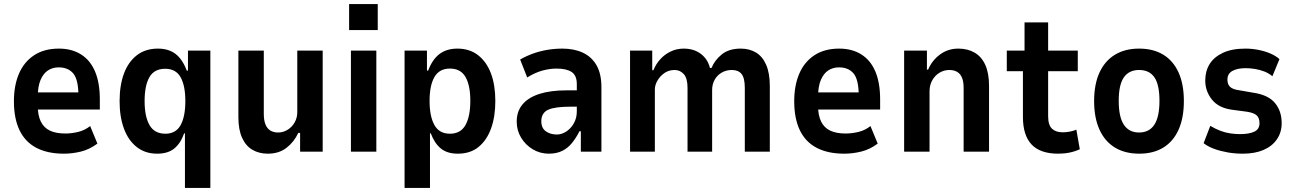

<svg xmlns="http://www.w3.org/2000/svg" viewBox="-20 -752 6415 952"><path d="M297 10Q216 10 160.5 -19Q105 -48 77 -106Q49 -164 49 -250Q49 -328 74 -386.5Q99 -445 149 -478Q199 -511 272 -511Q336 -511 382 -482Q428 -453 451.5 -397Q475 -341 475 -259V-209H149V-294H382L369 -274Q369 -357 343.5 -387.5Q318 -418 271 -418Q241 -418 218 -403Q195 -388 181 -355.5Q167 -323 167 -267V-232Q167 -180 182.5 -149Q198 -118 228 -104Q258 -90 304 -90Q335 -90 368 -98Q401 -106 427 -127L463 -40Q424 -11 381.5 -0.5Q339 10 297 10Z M897 180V-91H893Q876 -42 844.5 -16Q813 10 759 10Q700 10 658 -23Q616 -56 594.5 -114.5Q573 -173 573 -250Q573 -329 594.5 -387Q616 -445 658.5 -478Q701 -511 763 -511Q816 -511 850.5 -484.5Q885 -458 906 -402H912V-501H1023V180ZM800 -89Q852 -89 875.5 -131.5Q899 -174 899 -251Q899 -327 875.5 -369Q852 -411 799 -411Q745 -411 721 -369.5Q697 -328 697 -251Q697 -174 721.5 -131.5Q746 -89 800 -89Z M1308 10Q1265 10 1232 -9Q1199 -28 1180.5 -68.5Q1162 -109 1162 -171V-501H1288V-187Q1288 -155 1296.5 -134.5Q1305 -114 1321 -104.5Q1337 -95 1359 -95Q1384 -95 1406 -108.5Q1428 -122 1441 -145Q1454 -168 1454 -196V-501H1580V0H1468V-93H1459Q1438 -48 1400.5 -19Q1363 10 1308 10Z M1711 -603V-732H1853V-603ZM1720 0V-501H1846V0Z M1986 180V-501H2097V-402H2103Q2124 -458 2159.5 -484.5Q2195 -511 2248 -511Q2309 -511 2351 -478Q2393 -445 2414.5 -387.5Q2436 -330 2436 -251Q2436 -174 2415 -115.5Q2394 -57 2353 -23.5Q2312 10 2250 10Q2197 10 2165.5 -16Q2134 -42 2116 -91H2112V180ZM2211 -89Q2264 -89 2288 -132Q2312 -175 2312 -252Q2312 -329 2288 -370.5Q2264 -412 2211 -412Q2158 -412 2134 -370Q2110 -328 2110 -252Q2110 -175 2134 -132Q2158 -89 2211 -89Z M2701 10Q2658 10 2622 -11.5Q2586 -33 2564 -69Q2542 -105 2542 -149Q2542 -200 2571 -234.5Q2600 -269 2655 -286.5Q2710 -304 2788 -304H2856V-223H2808Q2771 -223 2744 -219.5Q2717 -216 2699.5 -208.5Q2682 -201 2673 -186.5Q2664 -172 2664 -151Q2664 -117 2686.5 -101Q2709 -85 2741 -85Q2765 -85 2788 -100Q2811 -115 2825.5 -141Q2840 -167 2840 -199V-335Q2840 -378 2814.5 -395Q2789 -412 2739 -412Q2707 -412 2671 -402.5Q2635 -393 2594 -368L2559 -457Q2593 -476 2626 -487.5Q2659 -499 2695 -505Q2731 -511 2769 -511Q2827 -511 2870.5 -490.5Q2914 -470 2938 -428Q2962 -386 2962 -320V0H2860V-101H2853Q2837 -69 2816.5 -43.5Q2796 -18 2768 -4Q2740 10 2701 10Z M3104 0V-501H3214V-404H3220Q3232 -434 3253.5 -458Q3275 -482 3305 -496.5Q3335 -511 3370 -511Q3421 -511 3455.5 -484.5Q3490 -458 3500 -415H3508Q3523 -453 3558.5 -482Q3594 -511 3653 -511Q3696 -511 3728.5 -491.5Q3761 -472 3779 -430.5Q3797 -389 3797 -325V0H3673V-316Q3673 -365 3657 -385Q3641 -405 3609 -405Q3581 -405 3558.5 -392Q3536 -379 3523.5 -356.5Q3511 -334 3511 -306V0H3389V-316Q3389 -364 3370.5 -384.5Q3352 -405 3325 -405Q3297 -405 3275.5 -390.5Q3254 -376 3240.5 -353.5Q3227 -331 3227 -308V0Z M4166 10Q4085 10 4029.5 -19Q3974 -48 3946 -106Q3918 -164 3918 -250Q3918 -328 3943 -386.5Q3968 -445 4018 -478Q4068 -511 4141 -511Q4205 -511 4251 -482Q4297 -453 4320.5 -397Q4344 -341 4344 -259V-209H4018V-294H4251L4238 -274Q4238 -357 4212.5 -387.5Q4187 -418 4140 -418Q4110 -418 4087 -403Q4064 -388 4050 -355.5Q4036 -323 4036 -267V-232Q4036 -180 4051.5 -149Q4067 -118 4097 -104Q4127 -90 4173 -90Q4204 -90 4237 -98Q4270 -106 4296 -127L4332 -40Q4293 -11 4250.5 -0.5Q4208 10 4166 10Z M4463 0V-501H4576V-407H4582Q4601 -452 4640.5 -481.5Q4680 -511 4732 -511Q4778 -511 4812.5 -491Q4847 -471 4865.5 -430Q4884 -389 4884 -325V0H4758V-316Q4758 -347 4750 -366.5Q4742 -386 4726 -395.5Q4710 -405 4687 -405Q4661 -405 4638.5 -391.5Q4616 -378 4602.5 -354Q4589 -330 4589 -300V0Z M5227 10Q5138 10 5095 -35.5Q5052 -81 5052 -172V-399H4972V-501H5060V-641H5177V-501H5324V-399H5177V-176Q5177 -132 5196 -114Q5215 -96 5249 -96Q5267 -96 5285 -99.5Q5303 -103 5317 -109L5334 -12Q5310 -1 5283.5 4.5Q5257 10 5227 10Z M5629 10Q5558 10 5508 -20.5Q5458 -51 5431.5 -109.5Q5405 -168 5405 -251Q5405 -334 5431.5 -392Q5458 -450 5508 -480.5Q5558 -511 5628 -511Q5699 -511 5748.5 -480.5Q5798 -450 5824 -392Q5850 -334 5850 -251Q5850 -168 5824 -109.5Q5798 -51 5748.5 -20.5Q5699 10 5629 10ZM5628 -95Q5678 -95 5703.5 -133.5Q5729 -172 5729 -252Q5729 -332 5704 -368.5Q5679 -405 5628 -405Q5578 -405 5552.5 -368.5Q5527 -332 5527 -252Q5527 -172 5552.5 -133.5Q5578 -95 5628 -95Z M6142 10Q6103 10 6066.5 3.5Q6030 -3 6000 -14Q5970 -25 5948 -42L5981 -128Q6006 -113 6031 -103.5Q6056 -94 6081 -90.5Q6106 -87 6128 -87Q6173 -87 6199 -99Q6225 -111 6225 -141Q6225 -168 6210.5 -180.5Q6196 -193 6163 -198L6088 -208Q6022 -217 5989 -258.5Q5956 -300 5956 -353Q5956 -399 5977.5 -434Q5999 -469 6043.5 -490Q6088 -511 6155 -511Q6188 -511 6220.5 -504.5Q6253 -498 6279.5 -486.5Q6306 -475 6324 -459L6289 -374Q6271 -389 6249 -397.5Q6227 -406 6203 -410Q6179 -414 6156 -414Q6116 -414 6091 -400.5Q6066 -387 6066 -357Q6066 -333 6080 -320.5Q6094 -308 6127 -304L6196 -292Q6269 -281 6302 -241Q6335 -201 6335 -141Q6335 -96 6311.5 -61.5Q6288 -27 6245 -8.5Q6202 10 6142 10Z"/></svg>

Font: Nunito Sans 7pt Condensed
Style: Bold
Weight: 700
Width: 3
Designer: Vernon Adams
Foundry: Vernon Adams
Version: Version 3.101;gftools[0.9.27]